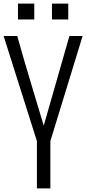

<svg xmlns="http://www.w3.org/2000/svg" viewBox="-21 -1039 476 1059"><path d="M78.1 -931.6V-1019H168V-931.6ZM265.6 -931.6V-1019H355.5V-931.6ZM256.8 0H182.6V-260.7L-1 -840.3H74.2Q108.4 -716.8 152.8 -570.3Q196.8 -423.8 208.5 -384.8L220.2 -346.2L361.8 -840.3H434.6L256.8 -260.7Z"/></svg>

Font: Oswald-Light
Style: Light
Weight: 300
Designer: vernon adams
Foundry: vernon adams
Version: Version ; ttfautohint (v0.92.18-e454-dirty) -l 8 -r 50 -G 20